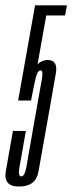

<svg xmlns="http://www.w3.org/2000/svg" viewBox="-49 -695 271 720"><path d="M22.5 4.5Q85.5 4.5 95.2 -51.2Q105 -107 130 -246.5Q152 -371 160.5 -420.5Q169 -470 129.5 -470Q96.5 -470 75 -431Q53.5 -392 40.5 -318H67.5Q77.5 -371 84.5 -401Q91.5 -431 103.5 -431Q113.5 -431 108.5 -401.2Q103.5 -371.5 81 -246.5Q56 -102 49.8 -67.8Q43.5 -33.5 30.5 -33.5Q18 -33.5 24 -67.8Q30 -102 48 -204H-0.5Q-17 -110.5 -27.2 -53Q-37.5 4.5 22.5 4.5ZM19 -318H67.5L124.5 -637H195L202 -675H82.5Z"/></svg>

Font: Anybody UltraCondensed Light
Style: Italic
Weight: 300
Width: 1
Italic angle: -10°
Version: Version 1.113;gftools[0.9.25]